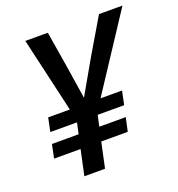

<svg xmlns="http://www.w3.org/2000/svg" viewBox="-126 -795 835 899"><g transform="rotate(-20 291.5 -345.0)"><path d="M338 -317H445L431 -249H299L287 -194H419L404 -126H272L245 0H142L169 -126H37L51 -194H184L196 -249H63L77 -317H185L99 -690H211L240 -514L266 -346L362 -514L466 -690H583Z"/></g></svg>

Font: Decalotype Medium Italic
Style: Regular
Weight: 500
Italic angle: -12°
Designer: Alfredo Marco Pradil
Foundry: Alfredo Marco Pradil
Version: Version 1.0